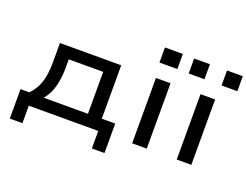

<svg xmlns="http://www.w3.org/2000/svg" viewBox="-127 -982 1761 1372"><g transform="rotate(20 754.0 -295.5)"><path d="M47 133V-91H114Q145 -124 163.5 -160.5Q182 -197 190.5 -244.5Q199 -292 199 -354V-497H665V-91H767V133H671V0H143V133ZM224 -90H560V-409H298V-333Q297 -259 279.5 -197Q262 -135 224 -90Z M915 -609V-724H1051V-609ZM929 0V-497H1040V0Z M1268 0V-497H1379V0ZM1388 -607V-721H1508V-607ZM1138 -607V-721H1258V-607Z"/></g></svg>

Font: Nunito Sans 7pt Expanded Medium
Style: Regular
Weight: 500
Width: 7
Designer: Vernon Adams
Foundry: Vernon Adams
Version: Version 3.101;gftools[0.9.27]